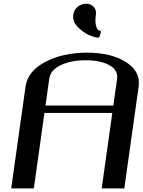

<svg xmlns="http://www.w3.org/2000/svg" viewBox="-20 -1041 790 1061"><path d="M606.4 -458 627 -604.5Q633.8 -653.3 584.5 -680.7Q535.2 -708 454.1 -708Q373 -708 315.9 -681.2Q258.8 -654.3 252 -604.5L231.4 -458ZM667 0H542L600.6 -417H225.6L167 0H42L121.1 -562.5Q132.8 -647.5 230 -698.7Q327.1 -750 460 -750Q593.8 -750 675.8 -698.2Q757.8 -646.5 746.1 -562.5ZM509.8 -958Q504.9 -923.8 509.8 -902.8Q514.6 -881.8 522 -876Q529.3 -870.1 538.1 -870.1Q538.1 -868.2 536.6 -861.8Q535.2 -855.5 534.2 -851.6Q533.2 -847.7 531.7 -842.8Q530.3 -837.9 526.9 -835.4Q523.4 -833 518.6 -833Q504.9 -833 473.1 -846.7Q441.4 -860.4 410.6 -891.1Q379.9 -921.9 384.8 -958Q388.7 -987.3 409.7 -1003.9Q430.7 -1020.5 456.1 -1020.5Q480.5 -1020.5 497.1 -1003.9Q513.7 -987.3 509.8 -958Z"/></svg>

Font: okolaks
Style: BoldItalic
Weight: 600
Width: 8
Italic angle: -8°
Version: Version 000.6.0